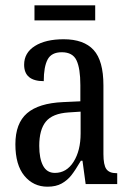

<svg xmlns="http://www.w3.org/2000/svg" viewBox="-20 -694 494 724"><path d="M38 -150Q38 -229 82 -267Q126 -305 218 -309L283 -312V-373Q283 -436 268.5 -466.5Q254 -497 213 -497Q174 -497 159.5 -469.5Q145 -442 145 -388Q71 -388 71 -450Q71 -495 111.5 -520.5Q152 -546 220 -546Q296 -546 333 -505.5Q370 -465 370 -372V-113Q370 -72 381 -56.5Q392 -41 419 -41H422V0H303L291 -88H285Q264 -52 249 -33Q234 -14 212.5 -2Q191 10 159 10Q106 10 72 -31Q38 -72 38 -150ZM284 -191V-273L238 -270Q178 -266 153 -235.5Q128 -205 128 -144Q128 -96 142.5 -69Q157 -42 187 -42Q231 -42 257.5 -84Q284 -126 284 -191ZM110 -674H339V-617H110Z"/></svg>

Font: Noto Serif Cond
Style: Regular
Weight: 400
Width: 3
Designer: Monotype Design Team
Foundry: Monotype Imaging Inc.
Version: Version 1.001